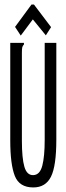

<svg xmlns="http://www.w3.org/2000/svg" viewBox="-20 -811 290 842"><path d="M126 11Q65 11 45 -39.5Q25 -90 25 -195V-623H85V-616Q79 -610 77.5 -603Q76 -596 76 -579V-194Q76 -117 87 -79.5Q98 -42 126 -43Q155 -44 165.5 -84.5Q176 -125 176 -197V-623H227V-198Q227 -83 203.5 -36Q180 11 126 11ZM71 -655 46 -693 118 -791H129L204 -692L181 -656L124 -726Z"/></svg>

Font: Inconsolata UltraCondensed
Style: Regular
Weight: 400
Width: 1
Monospace: yes
Designer: Raph Levien, Cyreal, Brenton Simpson
Foundry: Raph Levien, Cyreal, Google
Version: Version 3.000; ttfautohint (v1.8.2.53-6de2)